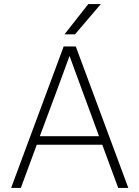

<svg xmlns="http://www.w3.org/2000/svg" viewBox="-20 -930 690 950"><path d="M486 -214H162L83 0H35L295 -700H355L615 0H565ZM177 -256H470L324 -653L259 -476ZM417 -910H479L351 -760H299Z"/></svg>

Font: PT Root UI Web Light
Style: Regular
Weight: 300
Designer: Vitaly Kuzmin
Foundry: ParaType Ltd.
Version: Version 1.000W